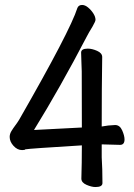

<svg xmlns="http://www.w3.org/2000/svg" viewBox="-20 -737 540 774"><path d="M365 17Q349 17 328.5 8Q308 -1 308 -17Q310 -80 310 -151Q97 -138 82 -135Q81 -132 69 -132Q50 -132 34.5 -149Q19 -166 19 -185Q19 -197 26 -208.5Q33 -220 42 -232Q51 -244 57 -254Q263 -613 292 -705Q297 -717 311 -717Q323 -717 335.5 -706.5Q348 -696 356.5 -682.5Q365 -669 365 -657Q365 -651 353 -630Q337 -604 330 -590Q222 -383 117 -213L310 -223Q310 -428 309.5 -449Q309 -470 308 -492.5Q307 -515 307 -525Q307 -541 334 -541Q351 -541 371.5 -532Q392 -523 392 -507Q390 -389 390 -227L416 -231L444 -233Q463 -233 472.5 -211.5Q482 -190 482 -175Q482 -153 464 -153L390 -155V-103Q393 -57 393 1Q393 17 365 17Z"/></svg>

Font: \eiw{I[½ {O¿rH
Style: Bold
Weight: 700
Designer: LXGW / Fontworks Inc.
Foundry: LXGW / Fontworks Inc.
Version: Version 1.320;February 9, 2024